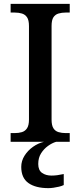

<svg xmlns="http://www.w3.org/2000/svg" viewBox="-20 -734 416 994"><path d="M35 0V-45H56Q77 -45 93.5 -50Q110 -55 120 -70Q130 -85 130 -115V-599Q130 -630 120 -644.5Q110 -659 93.5 -664Q77 -669 56 -669H35V-714H341V-669H320Q300 -669 283 -664Q266 -659 256.5 -644.5Q247 -630 247 -599V-115Q247 -85 256.5 -70Q266 -55 283 -50Q300 -45 320 -45H341V0ZM231 240Q164 240 127 213.5Q90 187 90 130Q90 99 107 72Q124 45 151 26Q178 7 208 0H271Q250 6 228.5 21.5Q207 37 192.5 60Q178 83 178 115Q178 147 197.5 161Q217 175 247 175Q261 175 276.5 173Q292 171 310 167V224Q300 229 285.5 232.5Q271 236 256.5 238Q242 240 231 240Z"/></svg>

Font: Noto Serif Thai Medium
Style: Regular
Weight: 500
Version: Version 2.001